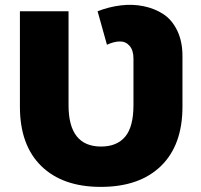

<svg xmlns="http://www.w3.org/2000/svg" viewBox="-20 -746 816 781"><path d="M390.1 14.2Q234.4 14.2 147.7 -70.8Q61 -155.8 61 -312V-700.2H258.8V-317.9Q258.8 -149.9 391.1 -149.9Q455.6 -149.9 489.3 -190.2Q522.9 -230.5 522.9 -317.9V-507.8Q522.9 -541 507.3 -559.3Q491.7 -577.6 467.5 -577.4Q443.4 -577.1 415 -564L377 -700.2Q423.3 -718.3 471.4 -724.1Q519.5 -730 564.5 -720.7Q609.4 -711.4 644.5 -688.5Q679.7 -665.5 700.9 -621.6Q722.2 -577.6 722.2 -518.1V-312Q722.2 -155.8 634.8 -70.8Q547.4 14.2 390.1 14.2Z"/></svg>

Font: Montserrat ExtraBold
Style: Regular
Weight: 800
Designer: Julieta Ulanovsky
Foundry: Julieta Ulanovsky
Version: Version 9.000